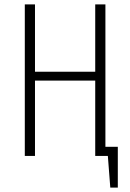

<svg xmlns="http://www.w3.org/2000/svg" viewBox="-20 -704 589 867"><path d="M456 -41H512V143H478L467 0H410V-340H138V0H92V-684H138V-380H410V-684H456Z"/></svg>

Font: Fira Sans Extra Condensed ExtraLight
Style: Regular
Weight: 275
Width: 1
Designer: Carrois Corporate & Edenspiekermann AG
Foundry: Carrois Corporate GbR & Edenspiekermann AG
Version: Version 4.203